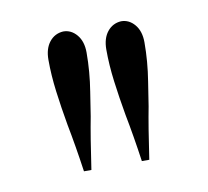

<svg xmlns="http://www.w3.org/2000/svg" viewBox="-44 -777 385 356"><g transform="rotate(-10 149.0 -599.0)"><path d="M131 -684Q131 -648 125 -611Q119 -574 118 -566Q111 -530 102 -468H88Q81 -517 73 -558Q67 -592 63 -623Q59 -654 59 -683Q59 -704 69 -716.5Q79 -729 95 -730Q110 -730 120.5 -717.5Q131 -705 131 -684ZM240 -684Q240 -648 234 -611Q228 -574 227 -566Q220 -530 211 -468H197Q190 -517 182 -558Q176 -592 172 -623Q168 -654 168 -683Q168 -704 178 -716.5Q188 -729 204 -730Q219 -730 229.5 -717.5Q240 -705 240 -684Z"/></g></svg>

Font: Myanmar April Display
Style: Regular
Weight: 400
Designer: Khon Soe Zaw Thu
Foundry: Myanmar OS
Version: Version 2.50 April 12, 2019